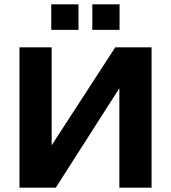

<svg xmlns="http://www.w3.org/2000/svg" viewBox="-20 -868 791 888"><path d="M238 0 532 -460V0H681V-649H513L219 -196V-649H70V0ZM533 -730V-848H407V-730ZM343 -730V-848H217V-730Z"/></svg>

Font: Play
Style: Bold
Weight: 700
Designer: Jonas Hecksher
Foundry: Jonas Hecksher, Playtypeª, e-types AS
Version: Version 1.002